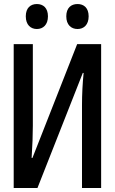

<svg xmlns="http://www.w3.org/2000/svg" viewBox="-20 -933 570 953"><path d="M365 -789C396 -789 420 -810 420 -852C420 -894 396 -913 365 -913C333 -913 309 -894 309 -852C309 -810 333 -789 365 -789ZM163 -789C194 -789 218 -810 218 -852C218 -894 194 -913 163 -913C132 -913 108 -894 108 -852C108 -810 132 -789 163 -789ZM48 0H166L391 -571H395C390 -520 387 -465 387 -412V0H482V-714H363L141 -149H137C141 -210 143 -265 143 -309V-714H48Z"/></svg>

Font: Noto Sans Mono Condensed Medium
Style: Regular
Weight: 500
Width: 3
Designer: Monotype Design Team
Foundry: Monotype Imaging Inc.
Version: Version 2.014